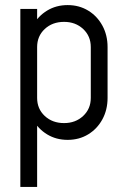

<svg xmlns="http://www.w3.org/2000/svg" viewBox="-20 -535 488 755"><path d="M60 -1H126V200H60ZM126 -500V0H60V-500ZM403 -350V-150H337V-350ZM337 -150H403Q403 -103 382.5 -65.5Q362 -28 326.5 -6.5Q291 15 246 15L232 -51Q277 -51 307 -79Q337 -107 337 -150ZM88 -150H126Q126 -107 156 -79Q186 -51 232 -51L246 15Q201 15 165.5 -6.5Q130 -28 109 -65.5Q88 -103 88 -150ZM337 -350Q337 -393 307 -421Q277 -449 232 -449L246 -515Q291 -515 326.5 -493.5Q362 -472 382.5 -434.5Q403 -397 403 -350ZM88 -350Q88 -397 109 -434.5Q130 -472 165.5 -493.5Q201 -515 246 -515L232 -449Q186 -449 156 -421Q126 -393 126 -350Z"/></svg>

Font: Akshar Light Light
Style: Regular
Weight: 300
Version: Version 1.100